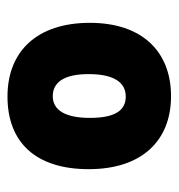

<svg xmlns="http://www.w3.org/2000/svg" viewBox="-2 -579 477 513"><g transform="rotate(90 236.5 -322.5)"><path d="M238 -104C360 -104 432 -179 432 -321C432 -464 355 -541 237 -541C118 -541 41 -464 41 -324C41 -183 117 -104 238 -104ZM237 -225C200 -225 178 -255 178 -321C178 -388 200 -420 238 -420C276 -420 295 -390 295 -324C295 -258 274 -225 237 -225Z"/></g></svg>

Font: Noto Sans Devanagari ExtraCondensed ExtraBold
Style: Regular
Weight: 800
Width: 2
Designer: Jelle Bosma - Monotype Design Team
Foundry: Monotype Imaging Inc.
Version: Version 2.004